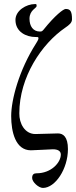

<svg xmlns="http://www.w3.org/2000/svg" viewBox="-20 -734 374 944"><path d="M35 -163C35 -86 56 5 132 5C152 5 225 0 240 0C264 0 279 8 279 26C279 65 232 118 160 118C147 118 138 123 138 141C138 161 170 190 191 190C252 190 314 96 314 -1C314 -62 290 -78 265 -78C253 -78 165 -75 154 -75C102 -75 74 -127 75 -177C75 -355 185 -519 301 -598C320 -611 334 -622 334 -639C334 -678 326 -690 303 -690C292 -690 251 -659 194 -588C187 -580 185 -579 176 -579C143 -579 125 -605 125 -642C125 -684 160 -694 160 -704C160 -714 159 -714 152 -714C109 -714 56 -682 56 -636C56 -577 109 -552 155 -552C164 -552 169 -553 169 -547C169 -542 169 -539 157 -520C73 -388 35 -243 35 -163Z"/></svg>

Font: EB Garamond SC 08
Style: Regular
Weight: 400
Version: Version 0.016